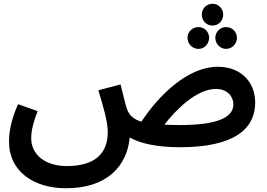

<svg xmlns="http://www.w3.org/2000/svg" viewBox="-20 -770 1418 1021"><path d="M1110 -634C1142 -634 1167 -660 1167 -692C1167 -724 1142 -750 1110 -750C1078 -750 1053 -724 1053 -692C1053 -660 1078 -634 1110 -634ZM1035 -510C1067 -510 1092 -537 1092 -569C1092 -601 1067 -626 1035 -626C1003 -626 977 -601 977 -569C977 -537 1003 -510 1035 -510ZM1182 -510C1214 -510 1240 -537 1240 -569C1240 -601 1214 -626 1182 -626C1151 -626 1125 -601 1125 -569C1125 -537 1151 -510 1182 -510ZM936 13C1232 13 1337 -89 1337 -224C1337 -333 1262 -415 1138 -415C980 -415 826 -266 732 -123C689 -136 668 -157 656 -188C648 -208 641 -244 621 -321L503 -290C529 -202 553 -127 553 -67C553 39 493 113 335 113C222 113 146 54 146 -35C146 -76 157 -119 180 -179L76 -216C37 -129 28 -64 28 -17C28 145 163 231 331 231C548 231 655 115 670 -39C724 -7 818 13 936 13ZM1128 -297C1193 -297 1221 -253 1221 -215C1221 -146 1138 -105 935 -105C905 -105 878 -106 854 -107C915 -186 1025 -297 1128 -297Z"/></svg>

Font: Noto Sans Arabic UI Semi
Style: Regular
Weight: 600
Designer: Nadine Chahine - Monotype Design Team
Foundry: Monotype Imaging Inc.
Version: Version 1.900